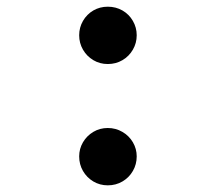

<svg xmlns="http://www.w3.org/2000/svg" viewBox="-20 -549 655 582"><path d="M306.7 -528.7Q331.3 -528.7 351.3 -517.2Q371.3 -505.6 382.8 -485.6Q394.4 -465.6 394.4 -442.1Q394.4 -418.5 382.8 -398.5Q371.3 -378.5 351.3 -366.7Q331.3 -354.9 306.7 -354.9Q282.6 -354.9 262.8 -366.7Q243.1 -378.5 231.5 -398.5Q220 -418.5 220 -442.1Q220 -465.6 231.5 -485.6Q243.1 -505.6 262.8 -517.2Q282.6 -528.7 306.7 -528.7ZM306.7 -161Q330.8 -161 351 -149.2Q371.3 -137.4 382.8 -117.7Q394.4 -97.9 394.4 -74.9Q394.4 -50.8 382.8 -30.8Q371.3 -10.8 351.3 1Q331.3 12.8 306.7 12.8Q282.6 12.8 262.8 1Q243.1 -10.8 231.5 -30.8Q220 -50.8 220 -74.9Q220 -97.9 231.5 -117.7Q243.1 -137.4 262.8 -149.2Q282.6 -161 306.7 -161Z"/></svg>

Font: Fira Code Fixed Retina
Style: Regular
Weight: 450
Monospace: yes
Designer: Carrois Corporate, Edenspiekermann AG, Nikita Prokopov
Foundry: Carrois Corporate, Edenspiekermann AG, Nikita Prokopov
Version: Version 5.002